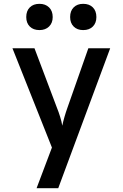

<svg xmlns="http://www.w3.org/2000/svg" viewBox="-20 -802 640 1002"><path d="M171 180 251 -32 45 -550H160L277 -240Q286 -218 294 -192Q302 -166 305 -146Q309 -166 316.5 -192Q324 -218 332 -240L441 -550H555L284 180ZM414 -645Q383 -645 364.5 -663.5Q346 -682 346 -713Q346 -745 364.5 -763.5Q383 -782 414 -782Q446 -782 464.5 -763.5Q483 -745 483 -713Q483 -682 464.5 -663.5Q446 -645 414 -645ZM186 -645Q154 -645 135.5 -663.5Q117 -682 117 -713Q117 -745 135.5 -763.5Q154 -782 186 -782Q217 -782 236 -763.5Q255 -745 255 -713Q255 -682 236 -663.5Q217 -645 186 -645Z"/></svg>

Font: JetBrains Mono NL SemiBold
Style: Regular
Weight: 600
Designer: Philipp Nurullin, Konstantin Bulenkov
Foundry: JetBrains
Version: Version 2.304; ttfautohint (v1.8.4.7-5d5b)